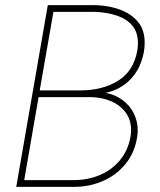

<svg xmlns="http://www.w3.org/2000/svg" viewBox="-20 -731 625 751"><path d="M268.1 0H43.5L167 -710.9H346.2Q406.2 -710.4 454.3 -691.4Q502.4 -672.4 527.8 -634.3Q545.9 -606 545.9 -563.5Q545.9 -526.4 532.2 -488.8Q518.6 -451.2 493.7 -424.3Q455.6 -381.8 393.6 -367.7Q430.2 -360.8 458.7 -340.1Q487.3 -319.3 502.9 -288.3Q518.6 -257.3 518.6 -221.2Q518.6 -207.5 516.6 -195.8Q507.3 -134.8 471.7 -90.6Q436 -46.4 383.1 -23.2Q330.1 0 268.1 0ZM189 -684.6 135.3 -377.4H293.5Q380.4 -377.4 441.2 -414.8Q502 -452.1 516.6 -530.8Q519.5 -547.9 519.5 -563Q519.5 -603.5 498.3 -629.9Q477.1 -656.2 439 -669.4Q396.5 -683.6 347.7 -684.6ZM492.7 -222.7Q492.7 -262.2 471.4 -291Q450.2 -319.8 414.8 -335Q379.4 -350.1 336.9 -351.1H130.9L74.7 -26.4H267.1Q322.3 -26.4 369.4 -45.9Q416.5 -65.4 448.5 -103.5Q480.5 -141.6 490.2 -194.8Q492.7 -207 492.7 -222.7Z"/></svg>

Font: Mardoto Thin
Style: Italic
Weight: 250
Italic angle: -12°
Designer: Christian Robertson, Vahan Hovhannisyan
Foundry: Google
Version: Version 1.000